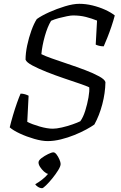

<svg xmlns="http://www.w3.org/2000/svg" viewBox="-20 -740 633 1007"><path d="M230 0Q200 0 160 -11.5Q120 -23 84.5 -39.5Q49 -56 31 -72Q38 -101 48 -135Q58 -169 69 -200Q80 -231 88 -249Q100 -249 111.5 -245.5Q123 -242 130 -238L123 -101Q148 -88 188 -76.5Q228 -65 257 -65Q276 -65 304.5 -71.5Q333 -78 360 -87.5Q387 -97 401 -104Q416 -124 427 -159Q438 -194 444 -228.5Q450 -263 448 -282Q434 -289 397.5 -301.5Q361 -314 315 -329.5Q269 -345 225 -362.5Q181 -380 150 -396.5Q119 -413 114 -427Q114 -461 122.5 -501.5Q131 -542 144.5 -579.5Q158 -617 173 -640Q198 -658 238 -676Q278 -694 321 -707Q364 -720 396 -720Q430 -720 465 -711.5Q500 -703 531 -689Q562 -675 582 -659Q575 -632 564.5 -601Q554 -570 543 -542.5Q532 -515 524 -497Q510 -497 499 -500Q488 -503 482 -506L489 -632Q462 -643 431 -651Q400 -659 363 -659Q352 -659 331.5 -655Q311 -651 288.5 -645Q266 -639 248 -631Q229 -600 215 -550Q201 -500 197 -456Q214 -447 252 -433.5Q290 -420 336.5 -404.5Q383 -389 426.5 -372.5Q470 -356 500 -339.5Q530 -323 533 -309Q532 -252 516.5 -193Q501 -134 475 -87Q460 -76 432.5 -61Q405 -46 370.5 -32Q336 -18 299.5 -9Q263 0 230 0ZM201 247Q190 247 179 240Q168 233 165 226Q183 216 201.5 201.5Q220 187 232 172Q222 170 210.5 159.5Q199 149 190.5 136Q182 123 182 112Q182 101 198 89Q214 77 232.5 68Q251 59 260 59Q268 59 276.5 70Q285 81 291.5 96Q298 111 298 120Q298 132 285 153Q272 174 254.5 195.5Q237 217 221.5 232Q206 247 201 247Z"/></svg>

Font: Texturina Extralight
Style: Italic
Weight: 200
Italic angle: -11°
Designer: Guillermo Torres Carreño
Foundry: Omnibus-Type
Version: Version 1.002; ttfautohint (v1.8.3)